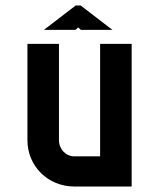

<svg xmlns="http://www.w3.org/2000/svg" viewBox="-20 -680 580 700"><path d="M460 -520H345V-110H251C220 -110 195 -136 195 -169V-520H80V-169C80 -74 155 0 251 0H460ZM140 -571H255L265 -580L275 -571H390L274 -660H256Z"/></svg>

Font: Grotesk 03
Style: Bold
Weight: 500
Designer: Frank Adebiaye, contributions by Jérémy Landes, Ariel Martín Pérez
Foundry: Velvetyne Type Foundry
Version: Version 3.000;Glyphs 3.1.2 (3150)